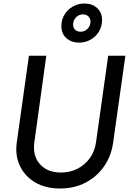

<svg xmlns="http://www.w3.org/2000/svg" viewBox="-20 -1063 746 1095"><path d="M323 12Q240 12 181 -22.5Q122 -57 93.5 -117Q65 -177 76 -253L145 -745H244L176 -252Q165 -175 207.5 -127Q250 -79 328 -79Q380 -79 422.5 -101Q465 -123 493 -162Q521 -201 528 -254L597 -745H695L625 -248Q614 -172 573 -113.5Q532 -55 468 -21.5Q404 12 323 12ZM431 -820Q388 -820 359 -845Q330 -870 330 -914Q330 -950 347.5 -979Q365 -1008 395 -1025.5Q425 -1043 462 -1043Q505 -1043 533.5 -1017.5Q562 -992 562 -949Q562 -913 544.5 -883.5Q527 -854 497 -837Q467 -820 431 -820ZM440 -882Q463 -882 479.5 -899Q496 -916 496 -940Q496 -958 484 -969.5Q472 -981 454 -981Q430 -981 413.5 -964Q397 -947 397 -923Q397 -904 409 -893Q421 -882 440 -882Z"/></svg>

Font: Plus Jakarta Sans Medium
Style: Italic
Weight: 500
Italic angle: -8°
Designer: Gumpita Rahayu
Foundry: Tokotype
Version: Version 2.071; ttfautohint (v1.8.4.7-5d5b);gftools[0.9.29]